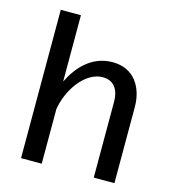

<svg xmlns="http://www.w3.org/2000/svg" viewBox="-102 -760 759 844"><g transform="rotate(15 277.0 -337.5)"><path d="M70.8 0H165V-248.3C179.2 -339.2 246.7 -436.7 326.7 -436.7C365.8 -436.7 401.7 -414.2 401.7 -343.3V0H495.8V-346.7C495.8 -433.3 450.8 -511.7 351.7 -511.7C257.5 -511.7 197.5 -445 162.5 -373.3V-675H70.8Z"/></g></svg>

Font: Boon Medium
Style: Regular
Weight: 500
Designer: Sungsit Sawaiwan
Foundry: FontUni
Version: Version 2.0